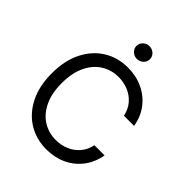

<svg xmlns="http://www.w3.org/2000/svg" viewBox="-255 -1081 1240 1240"><g transform="rotate(45 365.0 -461.5)"><path d="M382.3 9.8Q289.1 9.8 216.1 -35.4Q143.1 -80.6 101.3 -164.3Q59.6 -248 59.6 -363.3Q59.6 -479 101.3 -562.7Q143.1 -646.5 216.1 -691.9Q289.1 -737.3 382.3 -737.3Q456.1 -737.3 517.8 -708.7Q579.6 -680.2 621.3 -627Q663.1 -573.7 675.8 -498.5H583Q572.8 -548.3 543.2 -582.5Q513.7 -616.7 471.7 -634Q429.7 -651.4 382.3 -651.4Q316.9 -651.4 264.2 -618.2Q211.4 -585 180.7 -520.8Q149.9 -456.5 149.9 -363.3Q149.9 -270.5 180.9 -206.3Q211.9 -142.1 264.6 -109.1Q317.4 -76.2 382.3 -76.2Q430.2 -76.2 471.9 -93.8Q513.7 -111.3 543.2 -145.5Q572.8 -179.7 583 -229H675.8Q663.1 -155.3 621.8 -101.6Q580.6 -47.9 518.8 -19Q457 9.8 382.3 9.8ZM382.3 -816.9Q357.4 -816.9 339.4 -834Q321.3 -851.1 321.3 -875Q321.3 -899.4 339.4 -916.3Q357.4 -933.1 382.3 -933.1Q407.7 -933.1 425.8 -916.3Q443.8 -899.4 443.8 -875Q443.8 -851.1 425.8 -834Q407.7 -816.9 382.3 -816.9Z"/></g></svg>

Font: Inter-Regular
Style: Regular
Weight: 400
Designer: Rasmus Andersson
Foundry: rsms
Version: Version 4.000;git-a52131595